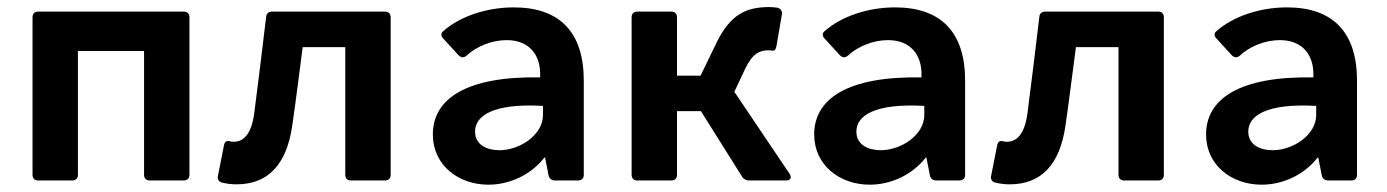

<svg xmlns="http://www.w3.org/2000/svg" viewBox="-20 -501 3850 533"><path d="M70.3 -453.1V-15.6C70.3 -5.9 76.2 0 85.9 0H180.7C190.4 0 196.3 -5.9 196.3 -15.6V-359.4H379.9V-15.6C379.9 -5.9 385.7 0 395.5 0H490.2C500 0 505.9 -5.9 505.9 -15.6V-453.1C505.9 -462.9 500 -468.8 490.2 -468.8H85.9C76.2 -468.8 70.3 -462.9 70.3 -453.1Z M596.7 5.9C608.4 8.8 621.1 10.7 636.7 10.7C724.6 10.7 775.4 -44.9 791 -150.4C801.8 -222.7 810.5 -297.9 820.3 -370.1H938.5V-15.6C938.5 -5.9 944.3 0 954.1 0H1048.8C1058.6 0 1064.5 -5.9 1064.5 -15.6V-453.1C1064.5 -462.9 1058.6 -468.8 1048.8 -468.8H735.4C725.6 -468.8 719.7 -463.9 718.8 -454.1C708 -364.3 697.3 -274.4 685.5 -184.6C677.7 -129.9 657.2 -107.4 627.9 -107.4C623 -107.4 619.1 -108.4 616.2 -109.4C608.4 -110.4 603.5 -107.4 601.6 -96.7L585 -12.7C583 -3.9 586.9 3.9 596.7 5.9Z M1406.2 -480.5C1330.1 -480.5 1255.9 -455.1 1210 -414.1C1203.1 -408.2 1204.1 -400.4 1210.9 -393.6L1252.9 -347.7C1259.8 -340.8 1267.6 -339.8 1275.4 -346.7C1302.7 -372.1 1344.7 -389.6 1386.7 -389.6C1448.2 -389.6 1481.4 -349.6 1479.5 -290V-286.1C1274.4 -290 1181.6 -226.6 1181.6 -127.9C1181.6 -42 1252.9 11.7 1335.9 11.7C1393.6 11.7 1453.1 -14.6 1491.2 -63.5H1493.2L1502.9 -13.7C1504.9 -4.9 1511.7 0 1520.5 0H1585C1594.7 0 1600.6 -5.9 1600.6 -15.6V-277.3C1600.6 -411.1 1534.2 -480.5 1406.2 -480.5ZM1366.2 -84C1332 -84 1298.8 -98.6 1298.8 -135.7C1298.8 -179.7 1348.6 -214.8 1487.3 -207V-181.6C1487.3 -127 1423.8 -84 1366.2 -84Z M2018.6 -246.1 2048.8 -310.5C2070.3 -354.5 2089.8 -361.3 2114.3 -361.3C2117.2 -361.3 2121.1 -361.3 2124 -360.4C2129.9 -359.4 2133.8 -363.3 2135.7 -374L2150.4 -460C2152.3 -468.8 2148.4 -476.6 2138.7 -479.5C2131.8 -480.5 2124 -481.4 2116.2 -481.4C2051.8 -481.4 2007.8 -461.9 1968.8 -381.8L1924.8 -291H1859.4V-453.1C1859.4 -462.9 1853.5 -468.8 1843.8 -468.8H1749C1739.3 -468.8 1733.4 -462.9 1733.4 -453.1V-15.6C1733.4 -5.9 1739.3 0 1749 0H1843.8C1853.5 0 1859.4 -5.9 1859.4 -15.6V-192.4H1925.8L2040 -10.7C2043.9 -3.9 2051.8 0 2059.6 0H2162.1C2174.8 0 2178.7 -7.8 2171.9 -18.6Z M2464.8 -480.5C2388.7 -480.5 2314.5 -455.1 2268.6 -414.1C2261.7 -408.2 2262.7 -400.4 2269.5 -393.6L2311.5 -347.7C2318.4 -340.8 2326.2 -339.8 2334 -346.7C2361.3 -372.1 2403.3 -389.6 2445.3 -389.6C2506.8 -389.6 2540 -349.6 2538.1 -290V-286.1C2333 -290 2240.2 -226.6 2240.2 -127.9C2240.2 -42 2311.5 11.7 2394.5 11.7C2452.1 11.7 2511.7 -14.6 2549.8 -63.5H2551.8L2561.5 -13.7C2563.5 -4.9 2570.3 0 2579.1 0H2643.6C2653.3 0 2659.2 -5.9 2659.2 -15.6V-277.3C2659.2 -411.1 2592.8 -480.5 2464.8 -480.5ZM2424.8 -84C2390.6 -84 2357.4 -98.6 2357.4 -135.7C2357.4 -179.7 2407.2 -214.8 2545.9 -207V-181.6C2545.9 -127 2482.4 -84 2424.8 -84Z M2743.2 5.9C2754.9 8.8 2767.6 10.7 2783.2 10.7C2871.1 10.7 2921.9 -44.9 2937.5 -150.4C2948.2 -222.7 2957 -297.9 2966.8 -370.1H3085V-15.6C3085 -5.9 3090.8 0 3100.6 0H3195.3C3205.1 0 3210.9 -5.9 3210.9 -15.6V-453.1C3210.9 -462.9 3205.1 -468.8 3195.3 -468.8H2881.8C2872.1 -468.8 2866.2 -463.9 2865.2 -454.1C2854.5 -364.3 2843.8 -274.4 2832 -184.6C2824.2 -129.9 2803.7 -107.4 2774.4 -107.4C2769.5 -107.4 2765.6 -108.4 2762.7 -109.4C2754.9 -110.4 2750 -107.4 2748 -96.7L2731.4 -12.7C2729.5 -3.9 2733.4 3.9 2743.2 5.9Z M3552.7 -480.5C3476.6 -480.5 3402.3 -455.1 3356.4 -414.1C3349.6 -408.2 3350.6 -400.4 3357.4 -393.6L3399.4 -347.7C3406.2 -340.8 3414.1 -339.8 3421.9 -346.7C3449.2 -372.1 3491.2 -389.6 3533.2 -389.6C3594.7 -389.6 3627.9 -349.6 3626 -290V-286.1C3420.9 -290 3328.1 -226.6 3328.1 -127.9C3328.1 -42 3399.4 11.7 3482.4 11.7C3540 11.7 3599.6 -14.6 3637.7 -63.5H3639.6L3649.4 -13.7C3651.4 -4.9 3658.2 0 3667 0H3731.4C3741.2 0 3747.1 -5.9 3747.1 -15.6V-277.3C3747.1 -411.1 3680.7 -480.5 3552.7 -480.5ZM3512.7 -84C3478.5 -84 3445.3 -98.6 3445.3 -135.7C3445.3 -179.7 3495.1 -214.8 3633.8 -207V-181.6C3633.8 -127 3570.3 -84 3512.7 -84Z"/></svg>

Font: Ed Sans Neue SemiBold
Style: Regular
Weight: 600
Designer: Stephen Hutchings
Version: Version 1.004;PS 001.004;hotconv 1.0.88;makeotf.lib2.5.64775